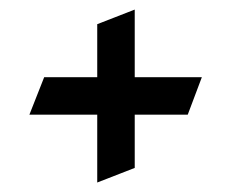

<svg xmlns="http://www.w3.org/2000/svg" viewBox="-20 -571 488 405"><path d="M264.2 -216.8 185.1 -186V-329.1H42L73.2 -408.2H185.1V-520L264.2 -550.8V-408.2H405.8L376 -329.1H264.2Z"/></svg>

Font: Redressed
Style: Regular
Weight: 400
Designer: Astigmatic (AOETI)
Foundry: Astigmatic (AOETI)
Version: Version 1.000